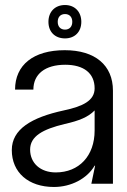

<svg xmlns="http://www.w3.org/2000/svg" viewBox="-20 -732 507 765"><path d="M195 13C263 13 327 -20 357 -72H359L344 0H430V-371C430 -472 359 -532 238 -532C113 -532 40 -473 40 -375H113C113 -437 160 -474 240 -474C314 -474 357 -440 357 -380C357 -331 310 -308 234 -292C105 -264 27 -217 27 -134C27 -45 93 13 195 13ZM100 -136C100 -189 150 -217 238 -238C296 -251 332 -266 357 -292V-212C357 -111 295 -45 202 -45C141 -45 100 -82 100 -136ZM173 -645C173 -605 199 -579 239 -579C278 -579 304 -605 304 -645C304 -685 278 -712 239 -712C199 -712 173 -685 173 -645ZM210 -645C210 -664 221 -676 239 -676C257 -676 268 -664 268 -645C268 -626 257 -614 239 -614C221 -614 210 -626 210 -645Z"/></svg>

Font: Non Bureau Light
Style: Regular
Weight: 300
Designer: Jona Saucedo
Foundry: Non Foundry
Version: Version 1.000;FEAKit 1.0